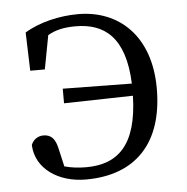

<svg xmlns="http://www.w3.org/2000/svg" viewBox="-44 -571 611 629"><g transform="rotate(-5 261.0 -257.0)"><path d="M63 -357H111L132 -468C158 -483 185 -489 224 -489C318 -489 385 -439 391 -286L164 -289V-241L391 -246C387 -83 322 -26 218 -26C192 -26 169 -29 147 -35L133 -96C126 -127 113 -142 87 -142C68 -142 53 -130 47 -114C50 -36 123 14 214 14C376 14 471 -82 471 -263C471 -435 370 -528 235 -528C175 -528 108 -513 59 -483Z"/></g></svg>

Font: Shippori Mincho
Style: Regular
Weight: 400
Designer: Bonji Tadano  Ryoko NISHIZUKA  (kana & ideographs); Frank Grießhammer (Latin, Greek & Cyrillic); Wenlong ZHANG  (bopomof
Foundry: Adobe Systems Incorporated
Version: Version 1.003;PS 1.001;hotconv 16.6.54;makeotf.lib2.5.65590